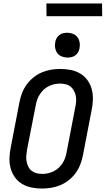

<svg xmlns="http://www.w3.org/2000/svg" viewBox="-20 -1082 613 1114"><path d="M224 12Q192 12 162.5 6Q133 0 108 -15Q83 -30 66 -54Q49 -78 41.5 -106.5Q34 -135 35 -166.5Q36 -198 43 -230L93 -490Q98 -516 108 -542Q118 -568 134.5 -591Q151 -614 174 -632.5Q197 -651 223 -662Q249 -673 276 -677.5Q303 -682 329 -682Q361 -682 391 -676Q421 -670 446 -655Q471 -640 488 -616Q505 -592 512.5 -563.5Q520 -535 519 -503.5Q518 -472 511 -440L461 -180Q456 -154 446 -128Q436 -102 419.5 -79Q403 -56 380 -37.5Q357 -19 331 -8Q305 3 277.5 7.5Q250 12 224 12ZM226 -73Q242 -73 258 -76.5Q274 -80 290 -87.5Q306 -95 319 -107Q332 -119 342 -134Q352 -149 357.5 -164.5Q363 -180 366 -196L416 -456Q420 -474 421.5 -491Q423 -508 420 -524Q417 -540 409.5 -554.5Q402 -569 390 -579Q378 -589 362 -593Q346 -597 328 -597Q312 -597 296 -593.5Q280 -590 264 -582.5Q248 -575 235 -563Q222 -551 212 -536Q202 -521 196.5 -505.5Q191 -490 188 -474L137 -214Q134 -196 132.5 -179Q131 -162 134 -146Q137 -130 144 -115.5Q151 -101 163.5 -91Q176 -81 192 -77Q208 -73 226 -73ZM371 -748Q354 -748 338 -754.5Q322 -761 312.5 -774Q303 -787 300 -804.5Q297 -822 301 -840Q303 -851 309.5 -862Q316 -873 326 -880Q336 -887 347.5 -889.5Q359 -892 371 -892Q388 -892 404 -885.5Q420 -879 429.5 -866Q439 -853 442 -835.5Q445 -818 441 -800Q439 -789 432.5 -778Q426 -767 416 -760Q406 -753 394.5 -750.5Q383 -748 371 -748ZM573 -988H250L249 -1062H572Z"/></svg>

Font: Lode Dark
Style: Bold Italic
Weight: 700
Italic angle: -11°
Monospace: yes
Designer: Belleve Invis
Foundry: Belleve Invis
Version: Version 29.2.0; ttfautohint (v1.8.3)